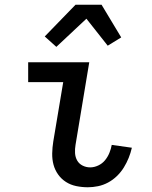

<svg xmlns="http://www.w3.org/2000/svg" viewBox="-20 -783 640 811"><path d="M351 8Q326 8 302 3Q278 -2 258.5 -14.5Q239 -27 225.5 -46Q212 -65 206 -87.5Q200 -110 200.5 -135Q201 -160 205 -185L247 -436H99V-520H357L299 -171Q296 -154 297 -136.5Q298 -119 306 -105Q314 -91 329 -83.5Q344 -76 361 -76Q378 -76 395 -84Q412 -92 423.5 -106Q435 -120 442 -137Q449 -154 452 -171L537 -159Q532 -137 523.5 -116Q515 -95 503 -75.5Q491 -56 474 -39.5Q457 -23 436.5 -12Q416 -1 394 3.5Q372 8 351 8ZM218 -585 169 -629 299 -763H409L492 -625L435 -590L345 -704Z"/></svg>

Font: Iosevka HT Medium Extended
Style: Italic
Weight: 500
Width: 7
Italic angle: -9°
Monospace: yes
Designer: Belleve Invis
Foundry: Belleve Invis
Version: Version 32.3.0; ttfautohint (v1.8.4)